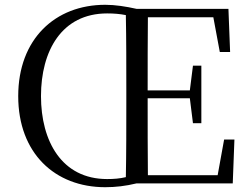

<svg xmlns="http://www.w3.org/2000/svg" viewBox="-20 -765 1041 801"><path d="M151 -364C151 -552 237 -709 427 -709C455 -709 480 -707 505 -702C507 -599 507 -495 507 -391V-337C507 -232 507 -128 505 -26C480 -20 455 -18 427 -18C237 -18 151 -177 151 -364ZM915 -183 888 -34H597C596 -133 596 -236 596 -355H772L785 -251H820V-491H785L772 -388H596C596 -497 596 -596 597 -693H870L897 -548H940L933 -728H550C505 -738 461 -745 419 -745C210 -745 56 -602 56 -364C56 -126 209 16 419 16C462 16 505 11 550 0H951L958 -183Z"/></svg>

Font: Source Han Serif KR
Style: Regular
Weight: 400
Designer: Ryoko NISHIZUKA 西塚涼子 (kana & ideographs); Frank Grießhammer (Latin, Greek & Cyrillic); Wenlong ZHANG 张文龙 (bopomofo); San
Foundry: Adobe
Version: Version 2.001;hotconv 1.1.0;makeotfexe 2.6.0